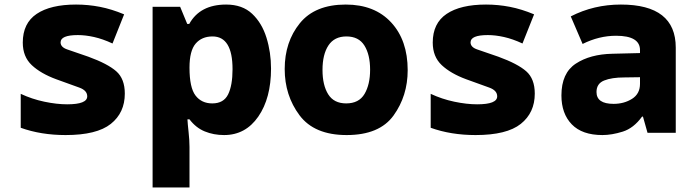

<svg xmlns="http://www.w3.org/2000/svg" viewBox="-20 -583 3040 843"><path d="M268 10Q405 10 466.5 -39Q528 -88 528 -172Q528 -237 490.5 -270Q453 -303 368 -334Q304 -356 275 -366Q246 -376 246 -397Q246 -429 322 -429Q355 -429 393 -420.5Q431 -412 474 -392L525 -520Q470 -543 418.5 -553Q367 -563 314 -563Q202 -563 141 -522Q80 -481 80 -396Q80 -334 119.5 -297Q159 -260 227 -235Q293 -211 328 -198.5Q363 -186 363 -160Q363 -125 275 -125Q229 -125 174.5 -136.5Q120 -148 71 -171V-22Q160 10 268 10Z M650 240H812V62Q812 33 808 -3.5Q804 -40 803 -59H812Q840 -22 879 -6Q918 10 964 10Q1058 10 1114 -71Q1170 -152 1170 -282Q1170 -353 1150 -417.5Q1130 -482 1087 -522.5Q1044 -563 973 -563Q858 -563 811 -478H802L771 -553H650ZM913 -423Q1001 -423 1001 -279Q1001 -208 981.5 -168.5Q962 -129 912 -129Q865 -129 838.5 -163.5Q812 -198 812 -286Q812 -360 839 -391.5Q866 -423 913 -423Z M1502 10Q1646 10 1708 -76Q1770 -162 1770 -275Q1770 -406 1697.5 -484.5Q1625 -563 1498 -563Q1363 -563 1296.5 -481Q1230 -399 1230 -280Q1230 -164 1295 -77Q1360 10 1502 10ZM1500 -129Q1446 -129 1421 -169Q1396 -209 1396 -276Q1396 -344 1422 -383.5Q1448 -423 1501 -423Q1555 -423 1580 -383Q1605 -343 1605 -277Q1605 -212 1580.5 -170.5Q1556 -129 1500 -129Z M2068 10Q2205 10 2266.5 -39Q2328 -88 2328 -172Q2328 -237 2290.5 -270Q2253 -303 2168 -334Q2104 -356 2075 -366Q2046 -376 2046 -397Q2046 -429 2122 -429Q2155 -429 2193 -420.5Q2231 -412 2274 -392L2325 -520Q2270 -543 2218.5 -553Q2167 -563 2114 -563Q2002 -563 1941 -522Q1880 -481 1880 -396Q1880 -334 1919.5 -297Q1959 -260 2027 -235Q2093 -211 2128 -198.5Q2163 -186 2163 -160Q2163 -125 2075 -125Q2029 -125 1974.5 -136.5Q1920 -148 1871 -171V-22Q1960 10 2068 10Z M2625 10Q2666 10 2714 -5Q2762 -20 2799 -71H2803L2823 0H2947V-374Q2947 -563 2706 -563Q2587 -563 2486 -511L2538 -390Q2610 -426 2685 -426Q2790 -426 2790 -363V-350L2669 -347Q2571 -345 2508 -303.5Q2445 -262 2445 -164Q2445 -84 2490.5 -37Q2536 10 2625 10ZM2674 -127Q2599 -127 2599 -179Q2599 -216 2632.5 -229.5Q2666 -243 2721 -243L2790 -244V-215Q2790 -171 2755 -149Q2720 -127 2674 -127Z"/></svg>

Font: Noto Sans Mono Extra
Style: Regular
Weight: 800
Designer: Monotype Design Team
Foundry: Monotype Imaging Inc.
Version: Version 1.900